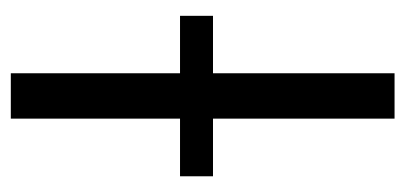

<svg xmlns="http://www.w3.org/2000/svg" viewBox="-222 -546 768 364"><g transform="rotate(-90 162.0 -364.0)"><path d="M205.1 -727.5V0H119.1V-727.5ZM9.8 -344.2V-406.7H314V-344.2Z"/></g></svg>

Font: V-Inter
Style: Regular-375
Weight: 375
Designer: Rasmus Andersson
Foundry: rsms
Version: Version 4.000;git-4146feb